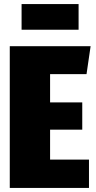

<svg xmlns="http://www.w3.org/2000/svg" viewBox="-20 -923 470 943"><path d="M425 -696 405 -559H226V-420H384V-286H226V-139H417V0H28V-696ZM366 -777H86V-903H366Z"/></svg>

Font: Fira Sans Extra Condensed Black
Style: Regular
Weight: 900
Width: 1
Designer: Carrois Corporate & Edenspiekermann AG
Foundry: Carrois Corporate GbR & Edenspiekermann AG
Version: Version 4.203